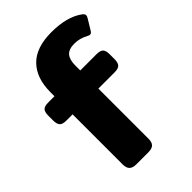

<svg xmlns="http://www.w3.org/2000/svg" viewBox="-208 -782 869 869"><g transform="rotate(-45 227.0 -347.5)"><path d="M93 -43V-364H53Q29 -364 20 -374Q11 -384 11 -407V-438Q11 -461 20 -470.5Q29 -480 53 -480H93V-506Q93 -596 141.5 -645.5Q190 -695 288 -695Q387 -695 443 -654Q454 -646 454 -638Q454 -632 449 -624L418 -573Q412 -563 404 -563Q399 -563 392 -567Q359 -585 326 -585Q289 -585 273.5 -567Q258 -549 258 -511V-480H362Q386 -480 395 -470.5Q404 -461 404 -438V-407Q404 -384 395 -374Q386 -364 362 -364H258V-43Q258 -21 248 -10.5Q238 0 213 0H138Q114 0 103.5 -10.5Q93 -21 93 -43Z"/></g></svg>

Font: Mitr Medium
Style: Regular
Weight: 500
Designer: Thanarat Vachiruckul
Foundry: Cadson Demak
Version: Version 1.003